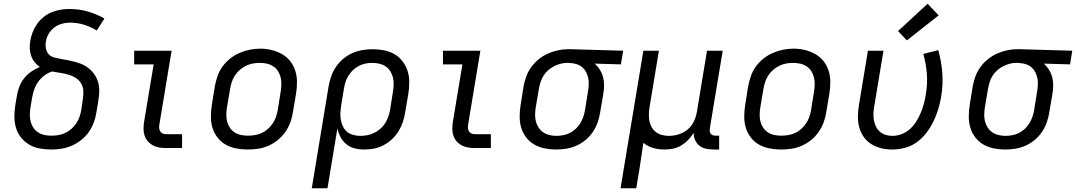

<svg xmlns="http://www.w3.org/2000/svg" viewBox="-20 -791 5750 1026"><path d="M254 8Q223 8 192.5 2.5Q162 -3 136.5 -18Q111 -33 92.5 -56Q74 -79 65.5 -107.5Q57 -136 57 -167.5Q57 -199 62 -230L71 -283Q75 -307 84.5 -330.5Q94 -354 110 -374Q126 -394 148 -409Q170 -424 193 -433Q177 -444 165 -459Q153 -474 146.5 -493Q140 -512 139 -532.5Q138 -553 142 -573Q146 -597 155 -620Q164 -643 178.5 -663.5Q193 -684 213 -700Q233 -716 256 -725.5Q279 -735 303 -739Q327 -743 351 -743Q402 -743 449 -729.5Q496 -716 538 -692L497 -628Q466 -647 430 -658.5Q394 -670 355 -670Q341 -670 326 -667.5Q311 -665 297 -659.5Q283 -654 270.5 -644.5Q258 -635 248.5 -623Q239 -611 233 -596.5Q227 -582 225 -568Q222 -550 225.5 -531.5Q229 -513 241 -500.5Q253 -488 270.5 -483.5Q288 -479 306 -476Q324 -473 342 -469.5Q360 -466 377 -461.5Q394 -457 411 -450.5Q428 -444 442.5 -434.5Q457 -425 469 -412.5Q481 -400 490 -385Q499 -370 504 -353Q509 -336 510 -318Q511 -300 509 -281Q507 -262 504 -244L495 -190Q491 -163 481 -136Q471 -109 454 -85Q437 -61 413.5 -42.5Q390 -24 363.5 -12.5Q337 -1 309 3.5Q281 8 254 8ZM254 -66Q273 -66 291.5 -69Q310 -72 327.5 -80Q345 -88 360.5 -101.5Q376 -115 387 -131Q398 -147 404.5 -165.5Q411 -184 414 -202L422 -256Q426 -279 425.5 -302Q425 -325 414.5 -343.5Q404 -362 385.5 -374Q367 -386 346 -392Q325 -398 302.5 -401.5Q280 -405 258 -409Q236 -402 217 -387.5Q198 -373 184.5 -354.5Q171 -336 163.5 -314.5Q156 -293 152 -271L143 -218Q140 -199 139.5 -179.5Q139 -160 143.5 -142Q148 -124 158 -109Q168 -94 183 -84Q198 -74 216.5 -70Q235 -66 254 -66Z M867 0Q848 0 830 -3Q812 -6 796.5 -14.5Q781 -23 769.5 -36.5Q758 -50 752.5 -67Q747 -84 747 -102.5Q747 -121 750 -140L801 -447H697V-520H897L832 -128Q830 -118 830.5 -108Q831 -98 835.5 -90Q840 -82 848.5 -78Q857 -74 867 -74H953V0Z M1303 8Q1272 8 1241.5 2Q1211 -4 1185.5 -18.5Q1160 -33 1142 -56.5Q1124 -80 1115.5 -108Q1107 -136 1107 -167.5Q1107 -199 1112 -230L1128 -330Q1133 -357 1142.5 -384.5Q1152 -412 1169.5 -436Q1187 -460 1210.5 -478.5Q1234 -497 1261 -508.5Q1288 -520 1315.5 -525.5Q1343 -531 1371 -531Q1403 -531 1432.5 -523.5Q1462 -516 1487.5 -501.5Q1513 -487 1531 -464Q1549 -441 1558 -412.5Q1567 -384 1567 -352.5Q1567 -321 1562 -290L1545 -190Q1541 -163 1531 -136Q1521 -109 1504 -85Q1487 -61 1463.5 -42Q1440 -23 1413 -11.5Q1386 0 1358 4Q1330 8 1303 8ZM1304 -66Q1323 -66 1341.5 -69Q1360 -72 1378 -80Q1396 -88 1411 -101.5Q1426 -115 1437 -131Q1448 -147 1454.5 -165.5Q1461 -184 1464 -202L1480 -302Q1483 -322 1483.5 -341Q1484 -360 1479.5 -378Q1475 -396 1465 -411.5Q1455 -427 1439.5 -437Q1424 -447 1405.5 -451Q1387 -455 1367 -455Q1349 -455 1330.5 -451.5Q1312 -448 1294.5 -439.5Q1277 -431 1262 -418Q1247 -405 1236 -388.5Q1225 -372 1219 -354Q1213 -336 1210 -318L1193 -218Q1190 -199 1189.5 -179.5Q1189 -160 1193.5 -142Q1198 -124 1208 -109Q1218 -94 1233 -84Q1248 -74 1266.5 -70Q1285 -66 1304 -66Z M1646 215 1736 -330Q1741 -357 1750 -383.5Q1759 -410 1775.5 -434Q1792 -458 1814.5 -477Q1837 -496 1863.5 -507.5Q1890 -519 1917.5 -523.5Q1945 -528 1972 -528Q2003 -528 2033 -522Q2063 -516 2088 -501.5Q2113 -487 2131 -463.5Q2149 -440 2158 -412Q2167 -384 2167 -352.5Q2167 -321 2162 -290L2145 -190Q2141 -164 2132.5 -138.5Q2124 -113 2109.5 -89.5Q2095 -66 2074.5 -47Q2054 -28 2029.5 -15Q2005 -2 1978.5 3Q1952 8 1926 8Q1899 8 1874 1.5Q1849 -5 1830.5 -20.5Q1812 -36 1800 -58Q1788 -80 1783 -105L1730 215ZM1906 -65Q1924 -65 1942.5 -68.5Q1961 -72 1978.5 -80.5Q1996 -89 2011.5 -102Q2027 -115 2037.5 -131.5Q2048 -148 2054.5 -166Q2061 -184 2064 -202L2080 -302Q2083 -321 2083.5 -340.5Q2084 -360 2079.5 -377.5Q2075 -395 2065.5 -410.5Q2056 -426 2041 -436Q2026 -446 2007.5 -450.5Q1989 -455 1970 -455Q1952 -455 1934 -451.5Q1916 -448 1899 -439.5Q1882 -431 1867.5 -417.5Q1853 -404 1842.5 -387.5Q1832 -371 1826.5 -353.5Q1821 -336 1818 -318L1803 -227Q1800 -207 1799 -187.5Q1798 -168 1801.5 -149.5Q1805 -131 1813 -114.5Q1821 -98 1835 -86.5Q1849 -75 1867.5 -70Q1886 -65 1906 -65Z M2517 0Q2498 0 2480 -3Q2462 -6 2446.5 -14.5Q2431 -23 2419.5 -36.5Q2408 -50 2402.5 -67Q2397 -84 2397 -102.5Q2397 -121 2400 -140L2451 -447H2347V-520H2547L2482 -128Q2480 -118 2480.5 -108Q2481 -98 2485.5 -90Q2490 -82 2498.5 -78Q2507 -74 2517 -74H2603V0Z M2952 8Q2921 8 2891 2Q2861 -4 2835.5 -18.5Q2810 -33 2792 -56.5Q2774 -80 2765.5 -108Q2757 -136 2757 -167.5Q2757 -199 2762 -230L2778 -330Q2783 -357 2792.5 -383Q2802 -409 2819 -432.5Q2836 -456 2859 -474.5Q2882 -493 2907.5 -504.5Q2933 -516 2960.5 -522Q2988 -528 3015 -528Q3019 -528 3023 -528Q3027 -528 3031 -528L3310 -520L3298 -447L3158 -451Q3174 -437 3185.5 -418.5Q3197 -400 3202.5 -379.5Q3208 -359 3208 -336Q3208 -313 3204 -290L3187 -190Q3183 -163 3173.5 -136.5Q3164 -110 3148 -86Q3132 -62 3109 -43Q3086 -24 3060 -12.5Q3034 -1 3006.5 3.5Q2979 8 2952 8ZM2953 -65Q2971 -65 2989.5 -68.5Q3008 -72 3025 -80.5Q3042 -89 3056.5 -102.5Q3071 -116 3081 -132.5Q3091 -149 3097 -166.5Q3103 -184 3106 -202L3122 -302Q3125 -320 3126 -338Q3127 -356 3123.5 -373Q3120 -390 3112.5 -405Q3105 -420 3092.5 -431Q3080 -442 3063.5 -447.5Q3047 -453 3029 -454L3019 -455Q3017 -455 3014.5 -455Q3012 -455 3009 -455Q2992 -455 2974 -450Q2956 -445 2939.5 -436.5Q2923 -428 2908.5 -415Q2894 -402 2884 -386Q2874 -370 2868.5 -352.5Q2863 -335 2860 -318L2843 -218Q2840 -199 2839.5 -179.5Q2839 -160 2843.5 -142.5Q2848 -125 2858 -109.5Q2868 -94 2882.5 -84Q2897 -74 2915.5 -69.5Q2934 -65 2953 -65Z M3296 215 3418 -520H3501L3451 -218Q3448 -199 3447.5 -180Q3447 -161 3450.5 -143.5Q3454 -126 3463 -110.5Q3472 -95 3486 -84.5Q3500 -74 3518 -69.5Q3536 -65 3555 -65Q3572 -65 3589.5 -68.5Q3607 -72 3623.5 -79.5Q3640 -87 3654.5 -99Q3669 -111 3679 -126.5Q3689 -142 3695 -159Q3701 -176 3704 -193L3758 -520H3842L3773 -104Q3772 -96 3773 -88.5Q3774 -81 3778.5 -75.5Q3783 -70 3790 -68Q3797 -66 3805 -66H3823V8H3793Q3772 8 3752 3.5Q3732 -1 3717 -13Q3702 -25 3694 -43.5Q3686 -62 3687 -82Q3675 -62 3658 -44Q3641 -26 3620 -13.5Q3599 -1 3576 3.5Q3553 8 3530 8Q3499 8 3469.5 -0.5Q3440 -9 3418 -28Q3418 -28 3418 -28Q3418 -28 3418 -28Q3413 6 3408 40Q3403 74 3398 107L3380 215Z M4153 8Q4122 8 4091.5 2Q4061 -4 4035.5 -18.5Q4010 -33 3992 -56.5Q3974 -80 3965.5 -108Q3957 -136 3957 -167.5Q3957 -199 3962 -230L3978 -330Q3983 -357 3992.5 -384.5Q4002 -412 4019.5 -436Q4037 -460 4060.5 -478.5Q4084 -497 4111 -508.5Q4138 -520 4165.5 -525.5Q4193 -531 4221 -531Q4253 -531 4282.5 -523.5Q4312 -516 4337.5 -501.5Q4363 -487 4381 -464Q4399 -441 4408 -412.5Q4417 -384 4417 -352.5Q4417 -321 4412 -290L4395 -190Q4391 -163 4381 -136Q4371 -109 4354 -85Q4337 -61 4313.5 -42Q4290 -23 4263 -11.5Q4236 0 4208 4Q4180 8 4153 8ZM4154 -66Q4173 -66 4191.5 -69Q4210 -72 4228 -80Q4246 -88 4261 -101.5Q4276 -115 4287 -131Q4298 -147 4304.5 -165.5Q4311 -184 4314 -202L4330 -302Q4333 -322 4333.5 -341Q4334 -360 4329.5 -378Q4325 -396 4315 -411.5Q4305 -427 4289.5 -437Q4274 -447 4255.5 -451Q4237 -455 4217 -455Q4199 -455 4180.5 -451.5Q4162 -448 4144.5 -439.5Q4127 -431 4112 -418Q4097 -405 4086 -388.5Q4075 -372 4069 -354Q4063 -336 4060 -318L4043 -218Q4040 -199 4039.5 -179.5Q4039 -160 4043.5 -142Q4048 -124 4058 -109Q4068 -94 4083 -84Q4098 -74 4116.5 -70Q4135 -66 4154 -66Z M4748 8Q4718 8 4689 1Q4660 -6 4636 -21Q4612 -36 4595.5 -59.5Q4579 -83 4571.5 -111Q4564 -139 4564.5 -169.5Q4565 -200 4570 -230L4618 -520H4701L4651 -218Q4648 -199 4647.5 -181Q4647 -163 4650.5 -145.5Q4654 -128 4662 -112.5Q4670 -97 4683.5 -86Q4697 -75 4714 -70Q4731 -65 4749 -65Q4774 -65 4798.5 -74.5Q4823 -84 4842.5 -101.5Q4862 -119 4876 -141.5Q4890 -164 4900 -187.5Q4910 -211 4916.5 -235Q4923 -259 4927 -284Q4937 -340 4933 -395Q4929 -450 4914 -503L4994 -523Q5011 -462 5015.5 -399.5Q5020 -337 5009 -272Q5003 -238 4993 -205.5Q4983 -173 4967.5 -141Q4952 -109 4930 -80.5Q4908 -52 4879 -31Q4850 -10 4815.5 -1Q4781 8 4748 8ZM4826 -575 4779 -625 4937 -771 4996 -709Z M5352 8Q5321 8 5291 2Q5261 -4 5235.5 -18.5Q5210 -33 5192 -56.5Q5174 -80 5165.5 -108Q5157 -136 5157 -167.5Q5157 -199 5162 -230L5178 -330Q5183 -357 5192.5 -383Q5202 -409 5219 -432.5Q5236 -456 5259 -474.5Q5282 -493 5307.5 -504.5Q5333 -516 5360.5 -522Q5388 -528 5415 -528Q5419 -528 5423 -528Q5427 -528 5431 -528L5710 -520L5698 -447L5558 -451Q5574 -437 5585.5 -418.5Q5597 -400 5602.5 -379.5Q5608 -359 5608 -336Q5608 -313 5604 -290L5587 -190Q5583 -163 5573.5 -136.5Q5564 -110 5548 -86Q5532 -62 5509 -43Q5486 -24 5460 -12.5Q5434 -1 5406.5 3.5Q5379 8 5352 8ZM5353 -65Q5371 -65 5389.5 -68.5Q5408 -72 5425 -80.5Q5442 -89 5456.5 -102.5Q5471 -116 5481 -132.5Q5491 -149 5497 -166.5Q5503 -184 5506 -202L5522 -302Q5525 -320 5526 -338Q5527 -356 5523.5 -373Q5520 -390 5512.5 -405Q5505 -420 5492.5 -431Q5480 -442 5463.5 -447.5Q5447 -453 5429 -454L5419 -455Q5417 -455 5414.5 -455Q5412 -455 5409 -455Q5392 -455 5374 -450Q5356 -445 5339.5 -436.5Q5323 -428 5308.5 -415Q5294 -402 5284 -386Q5274 -370 5268.5 -352.5Q5263 -335 5260 -318L5243 -218Q5240 -199 5239.5 -179.5Q5239 -160 5243.5 -142.5Q5248 -125 5258 -109.5Q5268 -94 5282.5 -84Q5297 -74 5315.5 -69.5Q5334 -65 5353 -65Z"/></svg>

Font: Zed Sans Extended
Style: Italic
Weight: 400
Width: 7
Italic angle: -9°
Designer: Belleve Invis
Foundry: Belleve Invis
Version: Version 1.0.0; ttfautohint (v1.8.4)